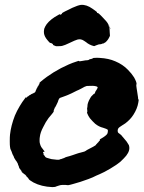

<svg xmlns="http://www.w3.org/2000/svg" viewBox="-20 -728 588 786"><path d="M367 -491Q377 -492 388 -491Q425 -489 452 -477Q483 -464 504 -442Q519 -427 529 -411Q534 -402 537 -394Q539 -388 539 -387L538 -378V-377Q538 -373 539.5 -365.5Q541 -358 541.5 -353Q542 -348 543 -343Q544 -338 545 -330Q545 -321 547 -321Q548 -320 547.5 -316.5Q547 -313 546 -307Q542 -283 526 -258Q514 -239 493 -223Q488 -220 482 -216Q467 -207 464 -202Q460 -194 463 -186Q464 -184 470 -180Q478 -174 478 -173Q478 -172 483 -167Q484 -166 490 -158.5Q496 -151 498 -149Q500 -147 502.5 -142Q505 -137 506.5 -135.5Q508 -134 508 -132Q514 -113 497 -91Q489 -81 473 -66Q459 -54 432 -38Q405 -22 388 -15Q382 -12 374 -9Q361 -2 342 5Q307 18 280 25Q277 26 269 28Q258 31 255 30Q254 29 242 29Q230 29 227 30Q224 31 218.5 32.5Q213 34 211 35Q206 38 194 38Q149 36 117 19Q99 9 97 4Q96 1 92.5 -2Q89 -5 89 -5Q89 -7 83 -13Q79 -15 76 -18L73 -21L75 -18Q77 -16 77 -16L68 -25L64 -30L68 -26L72 -22L68 -28Q62 -35 59 -40L58 -43L57 -47Q56 -49 55.5 -50.5Q55 -52 54 -53.5Q53 -55 54 -56Q54 -57 48 -67Q43 -73 42 -75.5Q41 -78 39.5 -79.5Q38 -81 37 -85Q35 -91 33 -93Q32 -94 30 -100Q28 -107 25 -113Q22 -117 21 -127Q20 -133 20 -150.5Q20 -168 21 -177Q25 -214 41 -255Q49 -274 61 -294Q71 -311 82 -325Q86 -331 86.5 -329.5Q87 -328 88 -328Q90 -329 92 -332Q94 -334 94.5 -333.5Q95 -333 98 -336Q101 -339 101 -338L104 -340Q104 -340 105 -340Q106 -340 107 -342L109 -343H110Q111 -344 111 -344Q111 -344 114 -345Q117 -346 117.5 -347Q118 -348 120 -348Q121 -348 123 -350Q125 -352 125 -352.5Q125 -353 125.5 -354.5Q126 -356 127.5 -359.5Q129 -363 129.5 -363.5Q130 -364 129.5 -364.5Q129 -365 130.5 -366Q132 -367 132 -368Q132 -369 133 -370.5Q134 -372 133.5 -372.5Q133 -373 135 -374Q140 -378 137 -379Q137 -380 139 -381Q142 -384 142 -387Q142 -387 141 -387.5Q140 -388 147 -394Q197 -436 261 -464Q277 -471 293 -476L302 -479L303 -478Q305 -476 319 -479L330 -481H332Q342 -481 345 -484Q345 -485 350 -486Q358 -487 361 -490Q362 -491 367 -491ZM318 -478H317Q317 -478 318 -478ZM367 -376Q362 -377 349.5 -376.5Q337 -376 335 -376Q329 -375 312 -365Q305 -361 302 -360Q299 -359 294 -356.5Q289 -354 286 -352.5Q283 -351 273 -346Q263 -341 258.5 -339.5Q254 -338 251 -336.5Q248 -335 237.5 -331.5Q227 -328 225 -327Q222 -325 219 -318Q219 -316 216 -309Q213 -302 209.5 -295.5Q206 -289 206 -289Q203 -287 203 -283Q203 -282 201 -279Q199 -274 200 -272Q200 -271 199 -270Q198 -269 197.5 -267.5Q197 -266 192 -260.5Q187 -255 184.5 -251.5Q182 -248 179 -245Q167 -229 157 -208Q145 -186 143 -167Q142 -162 142 -153.5Q142 -145 143 -142Q145 -133 149 -126Q155 -117 161 -110L163 -108L161 -107Q153 -106 158 -100L159 -98Q158 -98 158 -97Q159 -93 161 -92L162 -91L166 -85Q170 -82 175 -81Q179 -80 185.5 -78Q192 -76 196 -76Q218 -73 221 -74Q223 -74 224 -75Q225 -76 226 -76Q227 -76 228.5 -76.5Q230 -77 231 -77Q232 -77 233.5 -78Q235 -79 239 -80Q243 -81 245 -82.5Q247 -84 254 -86Q261 -88 265 -89Q269 -90 277.5 -93Q286 -96 290.5 -97.5Q295 -99 298 -100Q301 -101 304.5 -102Q308 -103 309 -103Q310 -103 312.5 -104Q315 -105 320 -106Q326 -107 332 -111Q334 -113 339 -115.5Q344 -118 348.5 -120.5Q353 -123 361 -127Q374 -134 373 -136Q373 -136 374.5 -137.5Q376 -139 376 -139Q376 -139 377.5 -140.5Q379 -142 379 -142.5Q379 -143 381 -144.5Q383 -146 384 -147Q385 -148 384 -148.5Q383 -149 384 -149Q388 -151 389 -154Q390 -155 389 -156L388 -157Q388 -157 393 -160Q414 -172 419 -180Q421 -184 421.5 -189.5Q422 -195 421 -197Q418 -200 402 -205Q385 -209 370 -221Q359 -231 348 -244Q341 -254 338 -262L336 -267L337 -269Q338 -272 337 -278.5Q336 -285 337 -287Q338 -289 338 -294Q338 -299 338.5 -300Q339 -301 339.5 -304Q340 -307 340.5 -307.5Q341 -308 342 -311.5Q343 -315 344.5 -317.5Q346 -320 347 -322Q348 -324 350 -327.5Q352 -331 353.5 -333Q355 -335 355.5 -335Q356 -335 356 -335.5Q356 -336 357 -336.5Q358 -337 360.5 -340Q363 -343 363.5 -343Q364 -343 365 -344Q366 -345 367 -345Q369 -345 369 -349Q369 -350 370 -351Q371 -352 371 -353.5Q371 -355 372 -355.5Q373 -356 376 -361Q376 -362 376.5 -363Q377 -364 377 -364.5Q377 -365 378.5 -366Q380 -367 379.5 -368Q379 -369 380 -369L379 -372Q376 -375 367 -376ZM426 -623Q426 -625 428 -620Q433 -610 432 -608Q432 -608 430.5 -611.5Q429 -615 427.5 -619Q426 -623 426 -623ZM311 -708Q334 -710 359 -692Q364 -689 369.5 -684.5Q375 -680 376.5 -679Q378 -678 377 -677.5Q376 -677 377 -676Q378 -675 379 -674.5Q380 -674 380 -674Q380 -674 380 -675Q380 -676 382 -674Q383 -674 385 -672Q392 -666 403 -654Q411 -645 415 -641Q421 -634 424 -627Q426 -624 425 -625Q424 -625 426 -619Q429 -614 429 -600V-598L430 -584V-581Q428 -577 427 -575Q422 -564 412 -555Q410 -554 407.5 -552.5Q405 -551 404 -550H403Q403 -551 401 -550Q394 -547 392 -547Q384 -547 378 -544Q376 -543 372.5 -542Q369 -541 368 -540Q366 -538 355.5 -542Q345 -546 338 -551Q335 -554 324 -561Q311 -570 297 -566Q289 -564 262 -551Q246 -543 234 -540Q229 -539 220.5 -539Q212 -539 209 -539Q196 -543 197 -546Q197 -547 193.5 -549.5Q190 -552 187 -552Q183 -552 174 -564Q162 -578 160 -592Q159 -600 161 -610Q164 -619 171 -629Q187 -650 219 -667L224 -670L225 -669Q225 -668 227 -668Q229 -668 231.5 -670Q234 -672 234 -674Q234 -675 246.5 -681.5Q259 -688 262 -689Q265 -690 276 -696Q298 -706 311 -708Z"/></svg>

Font: TT2020 Style B
Style: Italic
Weight: 400
Italic angle: -15°
Version: Version 0.2.000